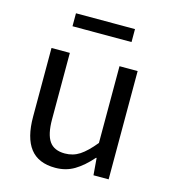

<svg xmlns="http://www.w3.org/2000/svg" viewBox="-111 -826 829 930"><g transform="rotate(15 303.5 -361.5)"><path d="M84 -199V-543H176V-210Q176 -135 200 -100.5Q224 -66 278 -66Q319 -66 352 -87.5Q385 -109 425 -158V-543H516V0H440L433 -85H430Q388 -37 346 -12Q304 13 251 13Q166 13 125 -40Q84 -93 84 -199ZM155 -736H451V-671H155Z"/></g></svg>

Font: Merged Yaku Han JP
Style: Regular
Weight: 400
Designer: Ryoko NISHIZUKA 西塚涼子 (kana, bopomofo & ideographs); Paul D. Hunt (Latin, Greek & Cyrillic); Sandoll Communications 산돌커뮤니
Foundry: Adobe
Version: Version 2.004